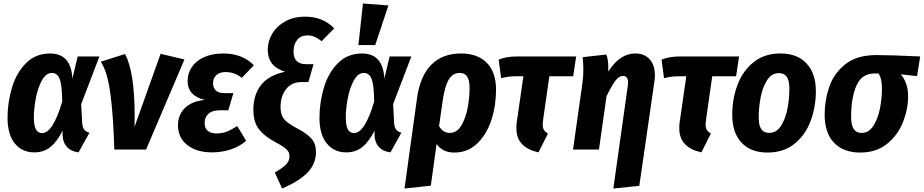

<svg xmlns="http://www.w3.org/2000/svg" viewBox="-20 -853 5268 1095"><path d="M393 -405 423 -531H547L443 -259L449 -148Q451 -125 461 -113Q471 -101 490 -96L428 16Q387 11 363.5 -13Q340 -37 337 -79V-108Q306 -46 268 -15Q230 16 176 16Q106 16 64.5 -35Q23 -86 23 -181Q23 -268 48 -352.5Q73 -437 128 -492.5Q183 -548 266 -548Q385 -548 393 -405ZM173 -185Q173 -137 184.5 -115.5Q196 -94 220 -94Q282 -94 335 -274Q334 -367 320.5 -402Q307 -437 276 -437Q242 -437 218.5 -393.5Q195 -350 184 -290.5Q173 -231 173 -185Z M748 -187 747 -129 896 -546 1032 -514 813 0H632Q626 -199 609 -322Q592 -445 555 -501L693 -545Q748 -444 748 -187Z M995 -139Q995 -198 1034.5 -237Q1074 -276 1148 -283Q1050 -307 1050 -391Q1050 -436 1074.5 -471.5Q1099 -507 1145 -527.5Q1191 -548 1253 -548Q1362 -548 1428 -481L1359 -409Q1337 -426 1315 -434Q1293 -442 1266 -442Q1232 -442 1213.5 -424.5Q1195 -407 1195 -378Q1195 -352 1211 -337Q1227 -322 1259 -322H1311L1282 -224H1236Q1190 -224 1168.5 -204Q1147 -184 1147 -150Q1147 -122 1164.5 -107Q1182 -92 1217 -92Q1246 -92 1272.5 -102Q1299 -112 1333 -134L1384 -50Q1347 -18 1296.5 -1Q1246 16 1188 16Q1102 16 1048.5 -25.5Q995 -67 995 -139Z M1547 131Q1589 107 1610 86.5Q1631 66 1631 38Q1631 16 1616 0.5Q1601 -15 1560 -37Q1491 -73 1458 -114.5Q1425 -156 1425 -228Q1425 -310 1467.5 -366.5Q1510 -423 1606 -444Q1507 -473 1507 -570Q1507 -617 1532.5 -660.5Q1558 -704 1606.5 -731Q1655 -758 1720 -758Q1822 -758 1886 -691L1814 -618Q1793 -635 1774.5 -643Q1756 -651 1733 -651Q1695 -651 1674.5 -625Q1654 -599 1654 -559Q1654 -487 1726 -487H1768L1739 -385H1701Q1643 -385 1611.5 -344.5Q1580 -304 1580 -243Q1580 -210 1590 -190Q1600 -170 1619.5 -155Q1639 -140 1678 -119Q1733 -90 1757.5 -61Q1782 -32 1782 14Q1782 79 1736.5 128.5Q1691 178 1589 222Z M2172 -405 2202 -531H2326L2222 -259L2228 -148Q2230 -125 2240 -113Q2250 -101 2269 -96L2207 16Q2166 11 2142.5 -13Q2119 -37 2116 -79V-108Q2085 -46 2047 -15Q2009 16 1955 16Q1885 16 1843.5 -35Q1802 -86 1802 -181Q1802 -268 1827 -352.5Q1852 -437 1907 -492.5Q1962 -548 2045 -548Q2164 -548 2172 -405ZM1952 -185Q1952 -137 1963.5 -115.5Q1975 -94 1999 -94Q2061 -94 2114 -274Q2113 -367 2099.5 -402Q2086 -437 2055 -437Q2021 -437 1997.5 -393.5Q1974 -350 1963 -290.5Q1952 -231 1952 -185ZM2050 -833 2195 -822 2120 -596H2024Z M2809 -341Q2809 -251 2782.5 -169Q2756 -87 2702 -35Q2648 17 2571 17Q2504 17 2470 -32L2437 206L2287 222L2358 -291Q2375 -417 2438.5 -482.5Q2502 -548 2610 -548Q2704 -548 2756.5 -494.5Q2809 -441 2809 -341ZM2658 -349Q2658 -397 2644 -417Q2630 -437 2601 -437Q2562 -437 2539 -398.5Q2516 -360 2504 -274L2484 -134Q2506 -95 2546 -95Q2585 -95 2610 -135.5Q2635 -176 2646.5 -235Q2658 -294 2658 -349Z M3077 -167Q3075 -149 3075 -143Q3075 -124 3082 -112.5Q3089 -101 3105 -91L3051 16Q2989 2 2957 -31.5Q2925 -65 2925 -122Q2925 -143 2927 -155L2965 -418H2920Q2877 -418 2838 -407L2824 -513Q2868 -531 2928 -531H3266L3249 -418H3113Z M3560 -361Q3562 -377 3562 -381Q3562 -420 3533 -420Q3511 -420 3490 -393Q3469 -366 3439 -304L3396 0H3248L3302 -381Q3307 -417 3307 -458Q3307 -489 3303 -527L3438 -542Q3445 -524 3447.5 -502.5Q3450 -481 3449 -445Q3515 -548 3603 -548Q3655 -548 3685 -515Q3715 -482 3715 -424Q3715 -407 3712 -387L3626 207L3478 222Z M4006 -167Q4004 -149 4004 -143Q4004 -124 4011 -112.5Q4018 -101 4034 -91L3980 16Q3918 2 3886 -31.5Q3854 -65 3854 -122Q3854 -143 3856 -155L3894 -418H3849Q3806 -418 3767 -407L3753 -513Q3797 -531 3857 -531H4195L4178 -418H4042Z M4156 -199Q4156 -287 4185 -366.5Q4214 -446 4276 -497Q4338 -548 4432 -548Q4527 -548 4580 -491Q4633 -434 4633 -332Q4633 -245 4604 -165.5Q4575 -86 4513 -34.5Q4451 17 4357 17Q4262 17 4209 -39.5Q4156 -96 4156 -199ZM4482 -348Q4482 -394 4467 -415Q4452 -436 4422 -436Q4380 -436 4354 -394.5Q4328 -353 4317.5 -295Q4307 -237 4307 -183Q4307 -137 4322 -116Q4337 -95 4367 -95Q4409 -95 4435 -136.5Q4461 -178 4471.5 -236Q4482 -294 4482 -348Z M4683 -199Q4683 -281 4709.5 -358Q4736 -435 4801.5 -487Q4867 -539 4978 -539Q5060 -539 5228 -531L5210 -419L5117 -429Q5135 -410 5147 -378Q5159 -346 5159 -304Q5159 -231 5130 -157Q5101 -83 5039.5 -33Q4978 17 4886 17Q4790 17 4736.5 -39Q4683 -95 4683 -199ZM5010 -347Q5010 -406 4990 -434H4967Q4895 -434 4864.5 -365Q4834 -296 4834 -186Q4834 -139 4849 -117Q4864 -95 4894 -95Q4936 -95 4962 -137Q4988 -179 4999 -237Q5010 -295 5010 -347Z"/></svg>

Font: Fira Sans Condensed
Style: Bold Italic
Weight: 700
Width: 3
Italic angle: -8°
Designer: Carrois Corporate & Edenspiekermann AG
Foundry: Carrois Corporate GbR & Edenspiekermann AG
Version: Version 4.203